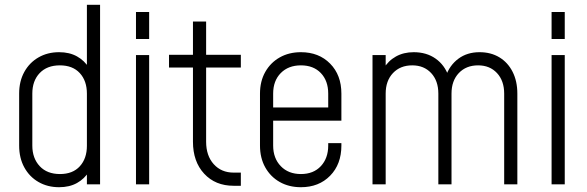

<svg xmlns="http://www.w3.org/2000/svg" viewBox="-20 -770 2454 802"><path d="M227 12Q178.5 12 140.8 -9.8Q103 -31.5 81.5 -70.8Q60 -110 60 -162V-379Q60 -430.5 81.5 -469.5Q103 -508.5 140.8 -530.2Q178.5 -552 227 -552Q270 -552 301.5 -534.5Q333 -517 352 -486L343 -474V-750H398V0H343V-66L352 -54Q333 -23 301.5 -5.5Q270 12 227 12ZM230.5 -43Q284 -43 313.5 -75.5Q343 -108 343 -161V-379Q343 -432.5 313.2 -464.8Q283.5 -497 230 -497Q176.5 -497 145.8 -464.8Q115 -432.5 115 -379V-162Q115 -109 145.8 -76Q176.5 -43 230.5 -43Z M548 0V-540H603V0ZM548 -607V-720H603V-607Z M956 6Q879.5 6 832.8 -44.5Q786 -95 786 -178V-488H686V-541H786V-680H841V-541H986V-488H841V-178Q841 -119.5 872.8 -84.2Q904.5 -49 956 -49H986V6Z M1237 12Q1187 12 1148.5 -9.8Q1110 -31.5 1088 -70.8Q1066 -110 1066 -162V-379Q1066 -430.5 1088 -469.5Q1110 -508.5 1148.5 -530.2Q1187 -552 1237 -552Q1312 -552 1359 -504.2Q1406 -456.5 1406 -379V-266H1107V-321H1351V-379Q1351 -432.5 1320.2 -464.8Q1289.5 -497 1237 -497Q1184.5 -497 1152.8 -464.8Q1121 -432.5 1121 -379V-162Q1121 -109 1152.8 -76Q1184.5 -43 1237 -43Q1289.5 -43 1320.2 -76Q1351 -109 1351 -162V-172H1406V-162Q1406 -84 1359 -36Q1312 12 1237 12Z M1536 0V-540H1591V-472L1582 -483Q1601.5 -516 1633.8 -534Q1666 -552 1708 -552Q1761.5 -552 1799.5 -525.2Q1837.5 -498.5 1854 -451H1842Q1858 -497.5 1894.8 -524.8Q1931.5 -552 1983 -552Q2030.5 -552 2066 -530.5Q2101.5 -509 2121.2 -470Q2141 -431 2141 -379V0H2086V-379Q2086 -432.5 2056 -464.8Q2026 -497 1977 -497Q1927 -497 1896.5 -464.8Q1866 -432.5 1866 -379V0H1811V-379Q1811 -432.5 1781 -464.8Q1751 -497 1702 -497Q1652 -497 1621.5 -464.8Q1591 -432.5 1591 -379V0Z M2284 0V-540H2339V0ZM2284 -607V-720H2339V-607Z"/></svg>

Font: Mohave Light Light
Style: Regular
Weight: 300
Version: Version 2.003